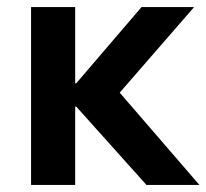

<svg xmlns="http://www.w3.org/2000/svg" viewBox="-20 -524 585 544"><path d="M68 0V-504H193V-288H196L381 -504H530L297 -236L298 -286L545 0H395L196 -222H193V0Z"/></svg>

Font: Nunitoga
Style: Bold
Weight: 700
Designer: Vernon Adams
Foundry: Vernon Adams
Version: Version 1.0